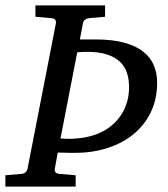

<svg xmlns="http://www.w3.org/2000/svg" viewBox="-37 -691 623 711"><path d="M544.9 -384.8Q544.9 -324.7 522 -276.6Q499 -228.5 458.3 -194.8Q417.5 -161.1 361.8 -143.1Q306.2 -125 241.2 -125H222.7Q211.9 -125 201.7 -125.5Q189.5 -125.5 176.8 -126L166 -65.9Q164.6 -58.6 168.5 -53.2Q172.4 -47.9 186 -46.9L243.2 -42V0H-17.1V-42L41 -46.9Q60.5 -48.3 64.9 -65.9L169.9 -604Q171.4 -612.3 167.5 -617.7Q163.6 -623 149.9 -624L94.2 -628.9V-670.9H352.1V-628.9L293.9 -624Q285.2 -623 278.3 -618.4Q271.5 -613.8 270 -604L258.8 -544.9H317.9Q378.9 -544.9 422.1 -533.2Q465.3 -521.5 492.7 -500.2Q520 -479 532.5 -449.5Q544.9 -419.9 544.9 -384.8ZM440.9 -369.1Q440.9 -397.9 432.9 -421.9Q424.8 -445.8 406.5 -462.9Q388.2 -480 358.6 -489.5Q329.1 -499 286.1 -499Q276.9 -499 266.4 -498.5Q255.9 -498 249 -497.1L187 -178.2Q231 -174.3 274.4 -181.6Q317.9 -189 354 -210Q372.1 -221.2 387.9 -236.6Q403.8 -252 415.5 -271.7Q427.2 -291.5 434.1 -315.7Q440.9 -339.8 440.9 -369.1Z"/></svg>

Font: Charis SIL
Style: Italic
Weight: 400
Italic angle: -11°
Foundry: SIL International
Version: Version 4.112